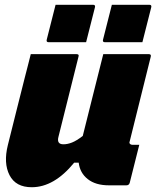

<svg xmlns="http://www.w3.org/2000/svg" viewBox="-20 -774 655 805"><path d="M109 -547H301Q313 -547 309 -536L225 -200Q217 -169 246 -169Q263 -169 282 -176.5Q301 -184 327 -204Q347 -286 368 -368Q389 -450 413 -547H604Q615 -547 612 -536Q590 -447 567.5 -357Q545 -267 524 -182Q521 -174 525 -171Q528 -167 534 -167H564Q554 -127 544 -87.5Q534 -48 524 -8Q521 3 510 3H436Q381 3 348 -23Q315 -49 310 -92H291Q207 11 113 11Q46 11 20 -39.5Q-6 -90 13 -166Q31 -240 48.5 -308Q66 -376 84 -449Q91 -475 97 -499.5Q103 -524 109 -547ZM213 -754H370Q381 -754 378 -743L341 -597H184Q173 -597 176 -608ZM449 -754H606Q617 -754 614 -743L577 -597H420Q409 -597 412 -608Z"/></svg>

Font: Recursive Sn Lnr St Blk
Style: Italic
Weight: 900
Italic angle: -15°
Version: Version 1.079;hotconv 1.0.112;makeotfexe 2.5.65598; ttfautoh